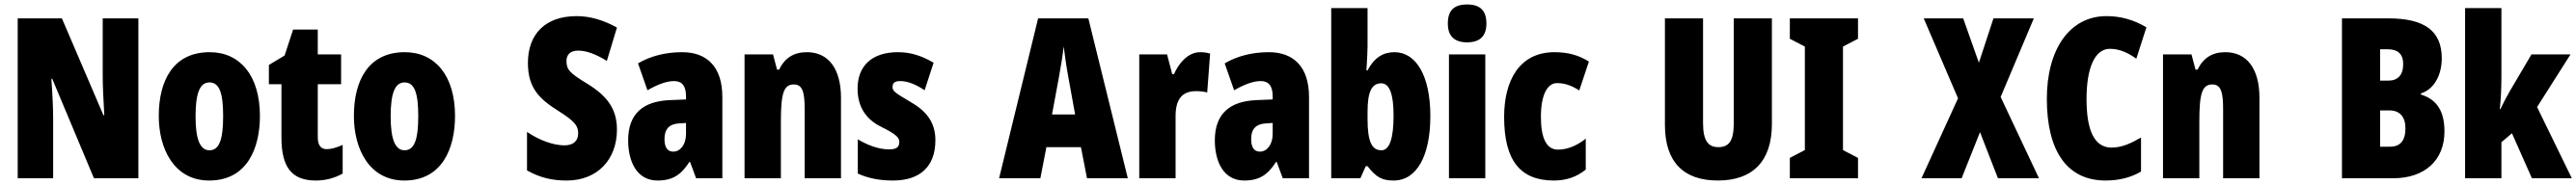

<svg xmlns="http://www.w3.org/2000/svg" viewBox="-20 -796 11488 826"><path d="M597 0V-714H438V-455C438 -412 441 -354 445 -282H441L256 -714H59V0H217V-263C217 -304 215 -365 209 -444H213L399 0Z M1139 -278C1139 -460 1049 -563 915 -563C753 -563 688 -437 688 -278C688 -132 756 10 913 10C1083 10 1139 -136 1139 -278ZM852 -276C852 -380 871 -428 914 -428C959 -428 975 -379 975 -278C975 -176 959 -125 914 -125C871 -125 852 -177 852 -276Z M1437 -130C1410 -130 1397 -148 1397 -184V-420H1501V-553H1397V-664H1287L1249 -548L1179 -506V-420H1235V-182C1235 -52 1279 10 1388 10C1433 10 1472 -1 1508 -21V-149C1481 -137 1457 -130 1437 -130Z M2009 -278C2009 -460 1919 -563 1785 -563C1623 -563 1558 -437 1558 -278C1558 -132 1626 10 1783 10C1953 10 2009 -136 2009 -278ZM1722 -276C1722 -380 1741 -428 1784 -428C1829 -428 1845 -379 1845 -278C1845 -176 1829 -125 1784 -125C1741 -125 1722 -177 1722 -276Z M2731 -217C2731 -312 2685 -369 2599 -422C2518 -471 2506 -486 2506 -524C2506 -550 2521 -570 2558 -570C2594 -570 2636 -555 2686 -524L2731 -673C2670 -707 2610 -724 2551 -724C2410 -724 2334 -642 2334 -515C2334 -401 2387 -353 2471 -300C2549 -251 2558 -231 2558 -200C2558 -169 2539 -147 2497 -147C2448 -147 2386 -169 2330 -207V-35C2391 -1 2445 10 2507 10C2644 10 2731 -84 2731 -217Z M3022 -563C2946 -563 2879 -545 2825 -513L2867 -393C2916 -421 2954 -434 2986 -434C3022 -434 3039 -411 3039 -366V-352L2967 -349C2846 -344 2781 -287 2781 -169C2781 -79 2817 10 2912 10C2981 10 3018 -17 3054 -73H3057L3084 0H3201V-363C3201 -498 3132 -563 3022 -563ZM3009 -245 3039 -247V-198C3039 -151 3014 -119 2982 -119C2956 -119 2943 -138 2943 -176C2943 -220 2965 -243 3009 -245Z M3578 -563C3519 -563 3479 -537 3454 -485H3445L3427 -553H3300V0H3462V-253C3462 -378 3474 -419 3520 -419C3560 -419 3568 -381 3568 -308V0H3730V-360C3730 -489 3674 -563 3578 -563Z M4151 -170C4151 -255 4105 -304 4038 -342C3967 -384 3960 -390 3960 -408C3960 -426 3971 -434 3994 -434C4032 -434 4070 -415 4103 -393L4143 -516C4090 -547 4041 -563 3984 -563C3869 -563 3804 -503 3804 -400C3804 -322 3839 -265 3907 -231C3984 -193 3990 -179 3990 -161C3990 -138 3975 -129 3945 -129C3895 -129 3845 -150 3805 -174V-21C3856 2 3908 10 3962 10C4081 10 4151 -51 4151 -170Z M4827 0H5009L4833 -714H4609L4435 0H4619L4646 -139H4800ZM4745 -445 4774 -285H4671L4701 -447C4711 -500 4719 -551 4723 -589C4728 -549 4735 -498 4745 -445Z M5331 -563C5276 -563 5234 -510 5215 -465H5207L5184 -553H5060V0H5222V-278C5222 -350 5249 -389 5313 -389C5334 -389 5350 -387 5363 -383L5376 -557C5356 -562 5344 -563 5331 -563Z M5638 -563C5562 -563 5495 -545 5441 -513L5483 -393C5532 -421 5570 -434 5602 -434C5638 -434 5655 -411 5655 -366V-352L5583 -349C5462 -344 5397 -287 5397 -169C5397 -79 5433 10 5528 10C5597 10 5634 -17 5670 -73H5673L5700 0H5817V-363C5817 -498 5748 -563 5638 -563ZM5625 -245 5655 -247V-198C5655 -151 5630 -119 5598 -119C5572 -119 5559 -138 5559 -176C5559 -220 5581 -243 5625 -245Z M6078 -588V-760H5916V0H6046L6070 -54H6078C6117 -3 6145 10 6194 10C6298 10 6358 -101 6358 -278C6358 -455 6296 -563 6198 -563C6148 -563 6108 -539 6078 -482H6073C6076 -532 6078 -567 6078 -588ZM6139 -424C6176 -424 6194 -376 6194 -280C6194 -175 6175 -125 6140 -125C6096 -125 6078 -166 6078 -265V-297C6078 -385 6096 -424 6139 -424Z M6522 -776C6462 -776 6436 -748 6436 -691C6436 -635 6465 -607 6522 -607C6579 -607 6608 -635 6608 -691C6608 -747 6582 -776 6522 -776ZM6603 -553H6441V0H6603Z M6909 10C6964 10 7011 -6 7051 -39V-177C7011 -145 6969 -128 6927 -128C6877 -128 6851 -177 6851 -274C6851 -371 6879 -425 6923 -425C6957 -425 6989 -414 7022 -392L7065 -521C7021 -549 6973 -563 6912 -563C6754 -563 6687 -435 6687 -274C6687 -78 6760 10 6909 10Z M7881 -242V-714H7711V-247C7711 -167 7690 -139 7642 -139C7597 -139 7574 -168 7574 -246V-714H7404V-238C7404 -72 7488 10 7640 10C7796 10 7881 -77 7881 -242Z M8265 0V-91L8198 -126V-588L8265 -623V-714H7961V-623L8028 -588V-126L7961 -91V0Z M9072 0 8901 -363 9049 -714H8869L8804 -516L8734 -714H8558L8711 -357L8548 0H8727L8809 -206L8889 0Z M9388 -578C9431 -578 9468 -561 9506 -534L9551 -674C9494 -708 9436 -724 9373 -724C9208 -724 9107 -575 9107 -355C9107 -119 9199 10 9369 10C9428 10 9481 -3 9527 -30V-182C9484 -157 9442 -137 9396 -137C9321 -137 9284 -209 9284 -354C9284 -493 9321 -578 9388 -578Z M9903 -563C9844 -563 9804 -537 9779 -485H9770L9752 -553H9625V0H9787V-253C9787 -378 9799 -419 9845 -419C9885 -419 9893 -381 9893 -308V0H10055V-360C10055 -489 9999 -563 9903 -563Z M10630 -714H10423V0H10650C10792 0 10880 -80 10880 -209C10880 -296 10849 -351 10775 -374V-379C10831 -396 10868 -457 10868 -536C10868 -658 10791 -714 10630 -714ZM10630 -436H10593V-576H10627C10673 -576 10696 -554 10696 -510C10696 -461 10672 -436 10630 -436ZM10593 -303H10635C10681 -303 10706 -274 10706 -223C10706 -168 10683 -141 10637 -141H10593Z M11134 -458V-760H10972V0H11134V-161L11181 -201L11270 0H11448L11293 -318L11442 -553H11268L11172 -390C11160 -369 11144 -340 11130 -309H11127C11132 -357 11134 -407 11134 -458Z"/></svg>

Font: Noto Sans Arabic UI XCn Bk
Style: Regular
Weight: 900
Width: 2
Designer: Monotype Design Team, Nadine Chahine and Nizar Qandah
Foundry: Monotype Imaging Inc.
Version: Version 2.010